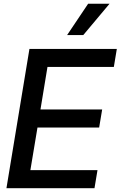

<svg xmlns="http://www.w3.org/2000/svg" viewBox="-20 -983 630 1003"><path d="M13.7 0 133.8 -727.5H590.3L574.7 -633.3H228L191.4 -411.1H513.7L498 -316.9H175.8L138.7 -94.2H489.3L473.6 0ZM330.6 -799.8 440.4 -963.4H552.2L415 -799.8Z"/></svg>

Font: Inter Tight Medium
Style: Italic
Weight: 500
Italic angle: -9.39999°
Designer: Rasmus Andersson
Foundry: rsms
Version: Version 3.004